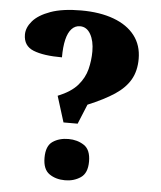

<svg xmlns="http://www.w3.org/2000/svg" viewBox="-52 -770 692 825"><g transform="rotate(5 293.5 -357.5)"><path d="M231 -238 196 -350Q253 -373 281 -405.5Q309 -438 318.5 -476Q328 -514 328 -553Q328 -598 311.5 -627Q295 -656 266 -656Q245 -656 230 -640Q215 -624 207.5 -593Q200 -562 200 -516Q120 -516 76.5 -533.5Q33 -551 33 -600Q33 -630 57.5 -658.5Q82 -687 133.5 -705.5Q185 -724 265 -724Q346 -724 405.5 -702Q465 -680 497 -638.5Q529 -597 529 -538Q529 -486 507.5 -448.5Q486 -411 441.5 -381.5Q397 -352 327 -323L292 -238ZM259 9Q219 9 191 -10.5Q163 -30 163 -80Q163 -131 191 -150Q219 -169 259 -169Q297 -169 326 -150Q355 -131 355 -80Q355 -30 326 -10.5Q297 9 259 9Z"/></g></svg>

Font: Noto Serif Kannada Black
Style: Regular
Weight: 900
Version: Version 2.003